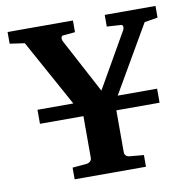

<svg xmlns="http://www.w3.org/2000/svg" viewBox="-76 -747 816 822"><g transform="rotate(-10 331.5 -335.5)"><path d="M652.8 -620.1 595.2 -610.8 426.8 -320.8H598.1V-259.8H410.2V-78.1Q410.2 -68.4 416.3 -62.7Q422.4 -57.1 432.1 -56.2L493.2 -50.8V0H183.1V-50.8L244.1 -56.2Q253.4 -57.1 260.3 -63Q267.1 -68.8 267.1 -78.1V-259.8H78.1V-320.8H233.9L74.2 -610.8L9.8 -620.1V-670.9H293.9V-620.1L241.2 -615.2Q235.4 -615.2 233.4 -607.9Q231.4 -600.6 235.8 -590.8L361.8 -354L498 -591.8Q502.9 -601.1 501.5 -608.6Q500 -616.2 493.2 -616.2L432.1 -620.1V-670.9H652.8Z"/></g></svg>

Font: Veleka
Style: Bold
Weight: 700
Designer: Stefan Peev, Context Ltd, 2016; SIL International, 1997-2014.
Foundry: Stefan Peev, Context Ltd, 2016
Version: Version 1.000